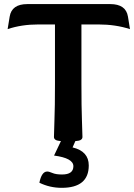

<svg xmlns="http://www.w3.org/2000/svg" viewBox="-20 -670 644 921"><path d="M243.7 -552.7H163.6Q83 -552.7 16.6 -530.3L26.4 -590.3Q36.1 -650.4 111.3 -650.4H508.8Q584 -650.4 593.8 -590.3L603.5 -530.3Q534.2 -552.7 452.6 -552.7H370.6V-267.6Q370.6 -156.2 373 -94.7Q375.5 -33.2 375.5 -12.7Q375.5 -2.9 365 2.4Q354.5 7.8 307.1 7.8Q260.3 7.8 249.5 2.4Q238.8 -2.9 238.8 -12.7Q238.8 -33.2 241.2 -94.7Q243.7 -156.2 243.7 -267.6ZM275.9 231Q218.8 231 168.9 206.5Q179.7 152.8 206.5 152.8Q215.3 152.8 231.7 159.9Q248 167 277.8 167Q332 167 332 127.4Q332 88.4 239.3 76.2L277.8 -4.9H346.7L328.1 37.1Q405.8 55.7 405.8 123.5Q405.8 231 275.9 231Z"/></svg>

Font: ALMAS
Style: Bold
Weight: 700
Designer: ALMAS Font/ by Husham Jawad Kadhim, derived from the Bainsely font by/ Paul James MIller
Foundry: High-Logic / Made with FontCreator
Version: Version 1.411;September 19, 2021;FontCreator 14.0.0.2814 32-